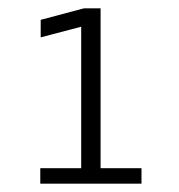

<svg xmlns="http://www.w3.org/2000/svg" viewBox="-20 -720 430 460"><path d="M76.5 -280V-317H174.5V-656L77.5 -630.5V-672.5L181 -700H221V-317H319V-280Z"/></svg>

Font: Trispace Thin ExtraLight
Style: Regular
Weight: 250
Version: Version 1.210